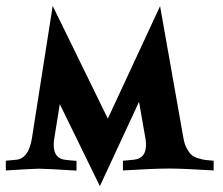

<svg xmlns="http://www.w3.org/2000/svg" viewBox="-22 -572 750 646"><path d="M340.8 -172.9 516.6 -551.3 595.2 -106.9V-107.4Q598.6 -87.4 606.2 -73.2Q613.8 -59.1 621.6 -51.8Q629.4 -44.4 644 -39.8Q658.7 -35.2 668 -33.9Q677.2 -32.7 696.8 -31.2V1.5Q595.2 -4.9 548.3 -4.9Q494.1 -4.9 391.6 1.5V-31.2L429.2 -34.7H428.7Q469.2 -38.6 469.2 -85Q469.2 -95.7 467.8 -103.5L445.8 -229.5Q422.4 -179.2 376 -79.1Q329.6 21 314 54.2L179.2 -221.7Q166.5 -142.6 160.2 -103.5Q158.7 -94.2 158.7 -85Q158.7 -38.1 198.2 -34.2H197.8Q201.7 -33.7 217 -32.2Q232.4 -30.8 235.4 -30.8V2Q133.8 -4.4 108.4 -4.4Q91.3 -4.4 -2.4 1.5V-31.2L34.7 -34.7Q74.7 -40.5 85.4 -106.9Q95.7 -171.9 120.4 -329.8Q145 -487.8 155.3 -552.2Z"/></svg>

Font: Flanker
Style: Bold
Weight: 700
Designer: Flanker
Foundry: Flanker
Version: Version 2.021